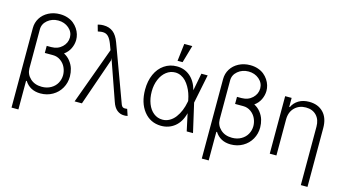

<svg xmlns="http://www.w3.org/2000/svg" viewBox="-100 -1161 3173 1759"><g transform="rotate(15 1487.0 -281.5)"><path d="M292.3 -737.2Q332 -737.2 365.9 -725.7Q399.9 -714.1 423.1 -695.1Q446.4 -676.1 463.1 -651.3Q479.8 -626.4 487.6 -600Q495.4 -573.5 495.4 -546.9Q495 -505 476 -465.4Q457 -425.8 419.7 -399.1Q455.6 -381 480.5 -349.1Q505.3 -317.1 515.8 -282Q526.3 -246.8 526.6 -209.2Q526.6 -148.4 498.2 -98.2Q469.8 -47.9 418.7 -18.5Q367.5 11 303.6 11Q204.2 10.3 154.5 -68.2L148.8 -65.3V204.5H83.5V-550.1Q83.5 -601.6 109.9 -644.4Q136.4 -687.1 184.5 -712.2Q232.6 -737.2 292.3 -737.2ZM248.6 -420.5V-425.1H290.8Q353.7 -425.4 393.8 -463.6Q433.9 -501.8 434.3 -554.3Q433.9 -606.5 392.6 -641.7Q351.2 -676.8 292.3 -677.2Q232.6 -676.8 190.5 -641.5Q148.4 -606.2 148.8 -553.6V-187.5V-186.1Q149.1 -129.6 191.1 -90.4Q233 -51.1 300.8 -51.1Q349.4 -51.1 386.9 -72.6Q424.4 -94.1 443.5 -128.9Q462.7 -163.7 463.1 -204.9Q462.7 -242.9 446.7 -277.3Q430.8 -311.8 398.6 -334.9Q366.5 -358 325.6 -358H248.6Z M1097.3 6.7Q1060.4 7.1 1030.5 -16.5Q1000.7 -40.1 983.7 -91.3L850.5 -471.9L853 -450.6H852.6L696.4 0H627.1L823.5 -538L801.5 -596.9Q785.5 -637.1 767.2 -656.4Q748.9 -675.8 724.4 -678.8Q699.9 -681.8 666.5 -673.7L649.5 -733.3Q652.7 -735.8 669 -738.8Q685.4 -741.8 703.8 -741.8Q757.8 -741.8 794.4 -713.2Q831 -684.7 854.4 -621.1L1049 -92.3Q1049.4 -92 1049.4 -91.3Q1049.4 -90.6 1049.7 -90.2Q1051.8 -83.8 1054 -79.4Q1056.1 -74.9 1060.5 -68.9Q1065 -62.9 1072.1 -59.8Q1079.2 -56.8 1088.8 -56.8Q1093.4 -56.5 1104 -57.9Q1105.8 -57.9 1107.8 -58.1Q1109.7 -58.2 1110.1 -58.2L1130.7 3.2Q1110.1 7.8 1097.3 6.7Z M1447.1 11.4Q1345.9 9.9 1284.3 -68.5Q1222.7 -147 1222.7 -272.4Q1222.7 -354 1251.2 -417.8Q1279.8 -481.5 1331.9 -517Q1383.9 -552.6 1450.6 -552.6Q1523.4 -552.6 1576.3 -507.6Q1629.3 -462.7 1651.6 -380.3L1683.2 -545.5H1742.9L1687.5 -272.7L1750 0H1690.3L1655.2 -162.3H1654.8Q1632.8 -76.7 1577.4 -32.3Q1522 12.1 1447.1 11.4ZM1631 -273.4 1628.9 -283.7Q1623.2 -314.3 1612.9 -343.6Q1602.6 -372.9 1586.6 -400.6Q1570.7 -428.3 1551.1 -448.9Q1531.6 -469.5 1505.5 -482.1Q1479.4 -494.7 1450.6 -494.7Q1404.5 -494.7 1366.7 -465.6Q1328.8 -436.4 1307.4 -385.1Q1285.9 -333.8 1285.9 -271.3Q1285.9 -207 1305.8 -155.9Q1325.6 -104.8 1362.4 -75.6Q1399.1 -46.5 1447.1 -46.5Q1482.2 -46.5 1513.3 -64.1Q1544.4 -81.7 1566.9 -111.9Q1589.5 -142 1605.3 -180.2Q1621.1 -218.4 1628.9 -261.7ZM1441.8 -603.3 1461.3 -768.5H1537.3L1489.7 -603.3Z M2096.9 -737.2Q2136.7 -737.2 2170.6 -725.7Q2204.5 -714.1 2227.8 -695.1Q2251.1 -676.1 2267.8 -651.3Q2284.4 -626.4 2292.3 -600Q2300.1 -573.5 2300.1 -546.9Q2299.7 -505 2280.7 -465.4Q2261.7 -425.8 2224.4 -399.1Q2260.3 -381 2285.2 -349.1Q2310 -317.1 2320.5 -282Q2331 -246.8 2331.3 -209.2Q2331.3 -148.4 2302.9 -98.2Q2274.5 -47.9 2223.4 -18.5Q2172.2 11 2108.3 11Q2008.9 10.3 1959.2 -68.2L1953.5 -65.3V204.5H1888.1V-550.1Q1888.1 -601.6 1914.6 -644.4Q1941.1 -687.1 1989.2 -712.2Q2037.3 -737.2 2096.9 -737.2ZM2053.3 -420.5V-425.1H2095.5Q2158.4 -425.4 2198.5 -463.6Q2238.6 -501.8 2239 -554.3Q2238.6 -606.5 2197.3 -641.7Q2155.9 -676.8 2096.9 -677.2Q2037.3 -676.8 1995.2 -641.5Q1953.1 -606.2 1953.5 -553.6V-187.5V-186.1Q1953.8 -129.6 1995.7 -90.4Q2037.6 -51.1 2105.5 -51.1Q2154.1 -51.1 2191.6 -72.6Q2229 -94.1 2248.2 -128.9Q2267.4 -163.7 2267.8 -204.9Q2267.4 -242.9 2251.4 -277.3Q2235.4 -311.8 2203.3 -334.9Q2171.2 -358 2130.3 -358H2053.3Z M2541.2 -340.9V0H2478V-545.5H2539.4V-459.9H2545.1Q2565 -502.8 2606.2 -527.7Q2647.4 -552.6 2705.6 -552.6Q2790.1 -552.6 2840.4 -500.5Q2890.6 -448.5 2890.6 -353.3V204.5H2827.4V-349.4Q2827.4 -416.2 2790.1 -455.4Q2752.8 -494.7 2689.6 -494.7Q2624.6 -494.7 2582.9 -452.9Q2541.2 -411.2 2541.2 -340.9Z"/></g></svg>

Font: Inter Light BETA
Style: Regular
Weight: 300
Designer: Rasmus Andersson
Foundry: rsms
Version: Version 3.011;git-f93a4a705